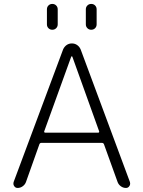

<svg xmlns="http://www.w3.org/2000/svg" viewBox="-20 -974 723 973"><path d="M506.8 -243.2Q503.9 -250 496.1 -250H189.5Q182.6 -250 179.7 -243.2L111.3 -50.8Q106.4 -38.1 94.7 -29.8Q83 -21.5 69.3 -21.5Q57.6 -21.5 51.8 -31.2Q47.9 -36.1 47.9 -43Q47.9 -46.9 48.8 -50.8L299.8 -723.6Q305.7 -737.3 317.4 -745.6Q329.1 -753.9 344.2 -753.9Q359.4 -753.9 371.1 -745.6Q382.8 -737.3 388.7 -723.6L638.7 -50.8Q639.6 -46.9 639.6 -43Q639.6 -36.1 635.7 -31.2Q629.9 -21.5 618.2 -21.5Q604.5 -21.5 592.8 -29.8Q581.1 -38.1 576.2 -50.8ZM217.8 -850.6V-926.8Q217.8 -938.5 225.6 -946.3Q233.4 -954.1 245.1 -954.1Q256.8 -954.1 264.6 -946.3Q272.5 -938.5 272.5 -926.8V-850.6Q272.5 -838.9 264.6 -831.1Q256.8 -823.2 245.1 -823.2Q233.4 -823.2 225.6 -831.1Q217.8 -838.9 217.8 -850.6ZM415 -850.6V-926.8Q415 -938.5 422.9 -946.3Q430.7 -954.1 442.4 -954.1Q454.1 -954.1 461.9 -946.3Q469.7 -938.5 469.7 -926.8V-850.6Q469.7 -838.9 461.9 -831.1Q454.1 -823.2 442.4 -823.2Q430.7 -823.2 422.9 -831.1Q415 -838.9 415 -850.6ZM346.7 -686.5Q345.7 -688.5 343.8 -688.5Q341.8 -688.5 340.8 -686.5L204.1 -308.6Q203.1 -305.7 204.6 -303.7Q206.1 -301.8 209 -301.8H478.5Q480.5 -301.8 481.9 -303.7Q483.4 -305.7 482.4 -308.6Z"/></svg>

Font: irohamaru Light
Style: Regular
Weight: 200
Designer: [Source Han Sans]
Ryoko NISHIZUKA  (kana & ideographs); Paul D. Hunt (Latin, Greek & Cyrillic); Wenlong ZHANG  (bopomofo
Version: Version 1.01